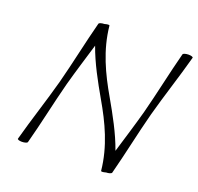

<svg xmlns="http://www.w3.org/2000/svg" viewBox="-141 -966 1166 1133"><g transform="rotate(20 442.5 -399.5)"><path d="M671 0C706 -133 733 -267 768 -400C804 -533 849 -667 885 -800C887 -805 875 -810 857 -810C840 -810 824 -805 822 -800C787 -667 760 -533 725 -400C700 -309 672 -219 645 -129C611 -226 556 -325 505 -414C435 -535 374 -662 359 -811C359 -816 345 -815 328 -810C312 -810 296 -805 294 -800C259 -667 232 -533 197 -400C161 -267 116 -133 80 0C78 5 90 10 107 10C125 10 140 5 142 0C178 -133 205 -267 240 -400C265 -491 293 -581 320 -671C354 -574 409 -475 460 -386C530 -265 591 -138 606 11C606 16 620 15 637 10C653 10 668 5 671 0Z"/></g></svg>

Font: Nupuram ExtraLight Oblique
Style: Regular
Weight: 200
Designer: Santhosh Thottingal (santhosh.thottingal@gmail.com)
Foundry: SMC
Version: Version 1.000